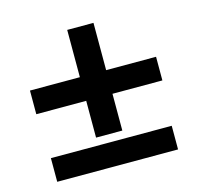

<svg xmlns="http://www.w3.org/2000/svg" viewBox="-84 -678 727 706"><g transform="rotate(-15 280.0 -325.0)"><path d="M330 -180H230V-320H40V-410H230V-590H330V-410H520V-320H330ZM510 -60H50V-150H510Z"/></g></svg>

Font: Prosto One
Style: Regular
Weight: 400
Designer: Pavel Emelyanov and Jovanny lemonad
Foundry: Pavel Emelyanov and Jovanny Lemonad
Version: Version 1.001